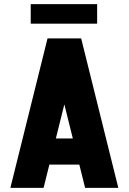

<svg xmlns="http://www.w3.org/2000/svg" viewBox="-20 -905 620 925"><path d="M183 -112V-238H439V-112ZM369 -720 190 0H30L209 -720ZM371 -720 550 0H390L211 -720ZM128 -791V-885H448V-791Z"/></svg>

Font: Akshar Light
Style: Regular
Weight: 300
Designer: Tall Chai
Foundry: Tall Chai
Version: Version 1.100